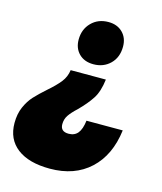

<svg xmlns="http://www.w3.org/2000/svg" viewBox="-140 -635 743 880"><g transform="rotate(15 232.0 -195.5)"><path d="M154 -442Q154 -491 185.5 -523Q217 -555 266 -555Q308 -555 333.5 -529.5Q359 -504 359 -463Q359 -412 327.5 -381Q296 -350 248 -350Q205 -350 179.5 -375.5Q154 -401 154 -442ZM179 164Q79 164 24 122Q-31 80 -31 3Q-31 -40 -16.5 -73Q-2 -106 19 -129Q40 -152 74 -182Q111 -214 131 -239.5Q151 -265 155 -297H322Q315 -239 293 -205Q271 -171 233 -133Q207 -109 194.5 -90.5Q182 -72 182 -48Q182 -13 221 -13Q249 -13 264.5 -32Q280 -51 285 -92H457Q442 29 369 96.5Q296 164 179 164Z"/></g></svg>

Font: Gontserrat Black
Style: Italic
Weight: 900
Italic angle: -11.3°
Designer: Julieta Ulanovsky
Foundry: Julieta Ulanovsky
Version: Version 6.001